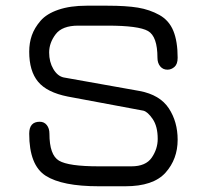

<svg xmlns="http://www.w3.org/2000/svg" viewBox="-20 -649 700 677"><path d="M153.3 -463.9Q153.3 -430.7 168 -405.8Q182.6 -380.9 204.1 -376L472.7 -328.1Q543.9 -314.5 575.2 -267.1Q606.4 -219.7 606.4 -156.2Q606.4 -87.9 563.5 -40Q520.5 7.8 421.9 7.8H328.1Q199.2 7.8 141.1 -29.3Q83 -66.4 83 -177.7Q83 -219.7 120.1 -219.7Q135.7 -219.7 145 -208Q154.3 -196.3 154.3 -177.7Q154.3 -102.5 188 -82.5Q221.7 -62.5 328.1 -62.5H443.4Q494.1 -62.5 515.1 -93.3Q536.1 -124 536.1 -159.2Q536.1 -203.1 518.6 -229Q501 -254.9 485.4 -258.8L218.8 -308.6Q145.5 -323.2 114.3 -360.8Q83 -398.4 83 -466.8Q83 -498 92.3 -524.4Q101.6 -550.8 123 -575.7Q144.5 -600.6 186 -614.7Q227.5 -628.9 285.2 -628.9H359.4Q424.8 -628.9 466.3 -622.1Q507.8 -615.2 542 -596.2Q576.2 -577.1 591.3 -540Q606.4 -502.9 606.4 -445.3Q606.4 -422.9 595.2 -413.1Q584 -403.3 570.3 -403.3Q554.7 -403.3 544.9 -415Q535.2 -426.8 535.2 -445.3Q535.2 -520.5 502 -539.6Q468.8 -558.6 359.4 -558.6H255.9Q199.2 -558.6 176.3 -528.3Q153.3 -498 153.3 -463.9Z"/></svg>

Font: Jura
Style: DemiBold
Weight: 600
Version: Version 2.4